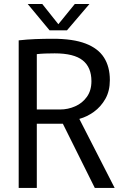

<svg xmlns="http://www.w3.org/2000/svg" viewBox="-20 -921 603 941"><path d="M71.6 -723.2Q111.4 -727.8 153.3 -729.4Q195.2 -731 239.8 -731Q338 -731 399.3 -707.6Q460.7 -684.2 489.6 -639.1Q518.4 -594.1 518.4 -528.6Q518.4 -475 496.3 -436.2Q474.1 -397.4 440.1 -372.9Q406.2 -348.5 369.6 -338.6V-336.6L541.9 0H444.6L288.1 -314.5H160.4V0H71.6ZM274.3 -384.4Q313.1 -384.4 348.3 -399.9Q383.6 -415.3 405.8 -446.3Q428.1 -477.3 428.1 -523.1Q428.1 -591.1 385.2 -625.3Q342.4 -659.5 247.9 -659.5Q224.3 -659.5 201.9 -658.7Q179.5 -657.9 160.4 -655.7V-384.4ZM222.9 -772.4 115.8 -901.4H187.2L266 -802.3L346.6 -901.4H418.4L308.3 -772.4Z"/></svg>

Font: Murecho Thin
Style: Regular
Weight: 100
Designer: Neil Summerour
Foundry: Positype
Version: Version 1.010